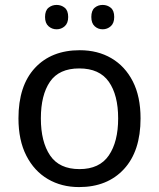

<svg xmlns="http://www.w3.org/2000/svg" viewBox="-20 -750 645 780"><path d="M551 -269Q551 -136 483.5 -63Q416 10 301 10Q230 10 174.5 -22.5Q119 -55 87 -117.5Q55 -180 55 -269Q55 -402 122 -474Q189 -546 304 -546Q377 -546 432.5 -513.5Q488 -481 519.5 -419.5Q551 -358 551 -269ZM146 -269Q146 -174 183.5 -118.5Q221 -63 303 -63Q384 -63 422 -118.5Q460 -174 460 -269Q460 -364 422 -418Q384 -472 302 -472Q220 -472 183 -418Q146 -364 146 -269ZM163 -681Q163 -707 177 -718.5Q191 -730 210 -730Q229 -730 243 -718.5Q257 -707 257 -681Q257 -656 243 -643.5Q229 -631 210 -631Q191 -631 177 -643.5Q163 -656 163 -681ZM351 -681Q351 -707 364.5 -718.5Q378 -730 397 -730Q416 -730 430 -718.5Q444 -707 444 -681Q444 -656 430 -643.5Q416 -631 397 -631Q378 -631 364.5 -643.5Q351 -656 351 -681Z"/></svg>

Font: Noto Sans Test
Style: Regular
Weight: 400
Version: Version 1.002; ttfautohint (v1.8.4.7-5d5b)